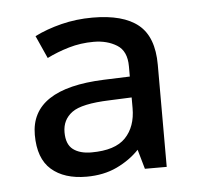

<svg xmlns="http://www.w3.org/2000/svg" viewBox="-36 -759 429 412"><g transform="rotate(-5 178.5 -552.5)"><path d="M32 -482Q32 -581 190 -587L246 -589V-611Q246 -644 225 -657Q204 -670 175 -670Q147 -670 121.5 -662.5Q96 -655 74 -644L52 -693Q78 -706 110 -714Q142 -722 177 -722Q243 -722 275.5 -695.5Q308 -669 308 -609V-389H261L249 -431Q229 -410 200.5 -396.5Q172 -383 135 -383Q87 -383 59.5 -407Q32 -431 32 -482ZM96 -482Q96 -456 110.5 -445Q125 -434 150 -434Q201 -434 223.5 -457.5Q246 -481 246 -521V-544L198 -542Q138 -540 117 -524.5Q96 -509 96 -482Z"/></g></svg>

Font: BC Sans
Style: Regular
Weight: 400
Designer: Monotype Design Team
Province of B.C.
Foundry: Monotype Imaging Inc.
Version: Version 2.000;GOOG;noto-source:20170915:90ef993387c0